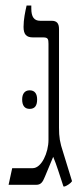

<svg xmlns="http://www.w3.org/2000/svg" viewBox="-20 -667 297 693"><path d="M209 6H214C222 3 235 -5 240 -13L208 -117C196 -153 193 -172 193 -206V-562C193 -583 185 -592 166 -592H125C103 -592 93 -606 93 -636V-647H76C71 -625 65 -597 65 -570C65 -543 75 -532 99 -532H136C153 -532 155 -526 155 -509V-162C155 -116 130 -60 98 -60H24L11 0H111C127 0 134 -9 142 -29L172 -101C184 -73 195 -36 209 6ZM60 -308C60 -286 69 -274 87 -274C106 -274 114 -286 114 -308C114 -328 106 -341 87 -341C69 -341 60 -328 60 -308Z"/></svg>

Font: Noto Serif Hebrew Condensed Light
Style: Regular
Weight: 300
Width: 3
Designer: Monotype Design Team
Foundry: Monotype Imaging Inc.
Version: Version 2.004